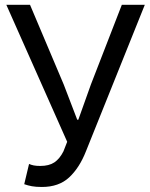

<svg xmlns="http://www.w3.org/2000/svg" viewBox="-20 -753 615 787"><path d="M151.7 13.4Q127.4 13.4 110.9 10.4Q94.5 7.4 79.3 2L99.1 -81Q107.9 -77 118.5 -74.9Q129 -72.8 145.1 -72.8Q180.9 -72.8 202.7 -87.3Q224.5 -101.8 240 -132.5L255.4 -171.8L5.9 -733.4H103L241.3 -406.4L296.6 -262.2H301L352.5 -406.4L479.4 -733.4H573.6L332.4 -133.1Q305.7 -65 263.4 -25.8Q221.2 13.4 151.7 13.4Z"/></svg>

Font: Noto Sans JP
Style: Regular
Weight: 100
Designer: Ryoko NISHIZUKA 西塚涼子 (kana, bopomofo & ideographs); Paul D. Hunt (Latin, Greek & Cyrillic); Sandoll Communications 산돌커뮤니
Foundry: Adobe
Version: Version 2.004;hotconv 1.0.118;makeotfexe 2.5.65603